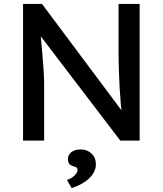

<svg xmlns="http://www.w3.org/2000/svg" viewBox="-20 -720 833 983"><path d="M98 0V-700H195L623 -127L607 -118Q602 -149 598.5 -187Q595 -225 592.5 -270Q590 -315 588.5 -365Q587 -415 587 -470V-700H695V0H596L175 -552L186 -566Q193 -490 197 -441.5Q201 -393 203 -364Q205 -335 205.5 -318.5Q206 -302 206 -291V0ZM347 243 323 201Q337 197 349.5 188.5Q362 180 369.5 169.5Q377 159 377 149Q377 143 373.5 139Q370 135 358 132Q340 127 334 118Q328 109 328 94Q328 72 346 58.5Q364 45 393 45Q426 45 448.5 66Q471 87 471 122Q471 141 462 159Q453 177 437 192.5Q421 208 398 221Q375 234 347 243Z"/></svg>

Font: Lexend Medium
Style: Regular
Weight: 500
Designer: Bonnie Shaver-Troup, Thomas Jockin
Foundry: Lexend
Version: Version 1.005